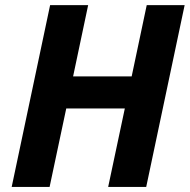

<svg xmlns="http://www.w3.org/2000/svg" viewBox="-20 -734 745 754"><path d="M554.2 0 705.1 -713.9H556.2L497.1 -434.1H267.1L326.2 -713.9H176.8L25.9 0H174.8L240.2 -308.1H470.2L404.8 0Z"/></svg>

Font: OpenSans
Style: Bold Italic
Weight: 700
Italic angle: -12°
Foundry: Ascender Corporation
Version: Version 1.10; ttfautohint (v1.2) -l 8 -r 50 -G 200 -x 14 -D 